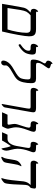

<svg xmlns="http://www.w3.org/2000/svg" viewBox="1106 -1966 875 3126"><g transform="rotate(90 1543.0 -403.5)"><path d="M571.8 -438Q571.8 -390.1 548.3 -260.7Q524.9 -131.3 493.2 0H43L87.9 -264.2Q102.1 -341.3 106.9 -358.2Q111.8 -375 120.1 -390.9Q128.4 -406.7 148.9 -429.2Q169.4 -451.7 185.1 -464.8Q153.3 -464.8 138.7 -477.3Q124 -489.7 124 -517.1Q124 -531.2 131.8 -548.1Q139.6 -564.9 150.4 -575.9Q161.1 -586.9 168 -586.9Q172.9 -586.9 172.9 -582L169.9 -565.9Q169.9 -553.2 188 -553.2H453.1Q499.5 -553.2 524.7 -543Q549.8 -532.7 560.8 -509Q571.8 -485.4 571.8 -438ZM460 -88.9Q482.9 -160.6 498.5 -246.1Q514.2 -331.5 514.2 -397Q514.2 -421.9 507.6 -436.5Q501 -451.2 487.8 -458Q474.6 -464.8 445.8 -464.8H230Q185.1 -424.8 169.9 -394.8Q154.8 -364.7 142.3 -294.9Q129.9 -225.1 110.8 -88.9Z M748 -464.8Q721.7 -464.8 707.8 -475.1Q693.8 -485.4 693.8 -511.2Q693.8 -527.3 701.9 -545.9Q710 -564.5 720.7 -575.7Q731.4 -586.9 739.3 -586.9Q745.1 -586.9 745.1 -579.1Q743.2 -573.2 743.2 -565.9Q743.2 -553.2 758.8 -553.2H794.9Q839.4 -553.2 854.2 -539.8Q869.1 -526.4 869.1 -491.2Q869.1 -471.7 861.8 -437.5Q854.5 -403.3 840.8 -378.4Q827.1 -353.5 801 -328.6Q774.9 -303.7 747.8 -286.4Q720.7 -269 713.9 -269Q709 -269 703.6 -278.1Q698.2 -287.1 698.2 -293Q699.7 -297.9 715.8 -309.1Q761.7 -339.8 783.9 -369.1Q806.2 -398.4 806.2 -431.2Q806.2 -451.2 797.9 -458Q789.6 -464.8 770 -464.8Z M1000 -464.8Q971.2 -464.8 960.7 -472.9Q950.2 -481 950.2 -505.9Q950.2 -580.1 989.3 -646Q1005.4 -672.9 1008.8 -680.7Q1012.2 -688.5 1012.2 -694.8Q1012.2 -703.1 1006.1 -708.3Q1000 -713.4 986.3 -720.2Q978.5 -724.1 973.4 -732.2Q968.3 -740.2 968.3 -750Q968.3 -766.1 976.1 -781.7Q983.9 -797.4 996.6 -809.1Q1009.3 -820.8 1016.1 -820.8Q1021 -820.8 1021 -815.9L1020 -807.1Q1020 -796.9 1053.2 -789.1Q1093.3 -778.8 1093.3 -759.8Q1093.3 -749 1068.4 -714.8Q1026.9 -657.2 1015.1 -631.6Q1003.4 -606 1003.4 -579.1Q1003.4 -564.9 1012 -559.1Q1020.5 -553.2 1043.5 -553.2H1261.2Q1301.3 -553.2 1317.9 -536.4Q1334.5 -519.5 1334.5 -475.1Q1334.5 -408.2 1320.1 -345.5Q1305.7 -282.7 1274.9 -247.3Q1244.1 -211.9 1152.8 -163.1Q1045.4 -105 1045.4 -63L1046.4 -39.1Q1046.4 -23.4 1039.6 -11.5Q1032.7 0.5 1021.5 7.3Q1010.3 14.2 999 14.2Q981 14.2 973.6 3.4Q966.3 -7.3 966.3 -21Q966.3 -46.9 982.4 -76.9Q998.5 -106.9 1026.9 -133.5Q1055.2 -160.2 1127.9 -201.2Q1187.5 -234.9 1213.6 -256.6Q1239.7 -278.3 1250 -297.1Q1260.3 -315.9 1266.8 -349.4Q1273.4 -382.8 1273.4 -417Q1273.4 -438.5 1269 -448Q1264.6 -457.5 1252.7 -461.2Q1240.7 -464.8 1205.1 -464.8Z M1741.2 -553.2Q1778.3 -553.2 1793.7 -543Q1809.1 -532.7 1809.1 -508.8L1805.2 -475.6L1729 -43.9Q1726.1 -32.7 1721.2 -26.4Q1716.3 -20 1700.9 -7.1Q1685.5 5.9 1679.2 5.9Q1673.8 5.9 1673.8 1L1675.8 -14.2L1745.1 -402.8Q1749 -420.9 1749 -438Q1749 -456.1 1740.7 -460.4Q1732.4 -464.8 1713.9 -464.8H1463.9Q1433.1 -464.8 1422.1 -477.1Q1411.1 -489.3 1411.1 -511.2Q1411.1 -535.6 1425.8 -562.3Q1440.4 -588.9 1454.1 -588.9Q1459 -588.9 1459 -580.1L1457 -567.9Q1457 -553.2 1476.1 -553.2Z M2076.2 -97.2Q2076.2 -80.1 2061.5 -47.6Q2046.9 -15.1 2036.1 0H1808.1L1848.1 -88.9H1991.2Q2010.3 -88.9 2010.3 -107.9L2008.3 -125.5Q1998 -182.1 1998 -204.1Q1998 -225.6 2006.8 -253.9Q2015.6 -282.2 2029.3 -324.2Q2059.1 -411.1 2059.1 -434.1Q2059.1 -464.8 2025.4 -464.8H2009.3Q1981.4 -464.8 1967.8 -475.8Q1954.1 -486.8 1954.1 -513.2Q1954.1 -531.7 1969.2 -560.3Q1984.4 -588.9 1996.1 -588.9Q2002.4 -588.9 2002.4 -581.1L2000 -566.9Q2000 -553.2 2029.3 -553.2H2066.4Q2100.1 -553.2 2113 -543.9Q2126 -534.7 2126 -511.2Q2126 -488.8 2099.1 -420.9Q2053.2 -301.3 2053.2 -228Q2053.2 -192.4 2063 -155.8Q2076.2 -105.5 2076.2 -97.2Z M2400.4 8.8Q2396.5 8.8 2394.5 -5.9Q2380.4 -99.1 2358.4 -143.1Q2340.8 -120.6 2309.3 -70.8Q2277.8 -21 2268.6 0H2133.3L2173.3 -88.9H2246.6Q2284.7 -88.9 2314.9 -129.4Q2345.2 -169.9 2357.4 -237.8L2383.3 -384.8Q2389.6 -418 2389.6 -429.2Q2389.6 -447.3 2380.4 -456.1Q2371.1 -464.8 2345.2 -464.8H2330.6Q2289.6 -464.8 2289.6 -504.9Q2289.6 -524.4 2296.4 -542.7Q2303.2 -561 2314.5 -575Q2325.7 -588.9 2332.5 -588.9Q2337.4 -588.9 2337.4 -581.1L2336.4 -570.8Q2336.4 -553.2 2364.3 -553.2H2383.3Q2429.2 -553.2 2444.3 -543.7Q2459.5 -534.2 2459.5 -513.2Q2459.5 -498.5 2454.3 -483.2Q2449.2 -467.8 2441.4 -446.8Q2402.3 -341.8 2402.3 -250Q2402.3 -226.1 2407.2 -200.9Q2412.1 -175.8 2418 -152.3Q2423.8 -128.9 2428.7 -108.6Q2433.6 -88.4 2433.6 -74.2Q2433.6 -43.9 2422.1 -17.6Q2410.6 8.8 2400.4 8.8Z M2645.5 -464.8Q2596.7 -464.8 2596.7 -515.1Q2596.7 -530.3 2604 -547.1Q2611.3 -564 2622.1 -576.4Q2632.8 -588.9 2639.6 -588.9Q2645.5 -588.9 2645.5 -582L2642.6 -564Q2642.6 -553.2 2660.6 -553.2H3018.6Q3050.3 -553.2 3050.3 -529.8Q3050.3 -513.7 3047.4 -504.9L3042.5 -477.1Q3040 -462.4 3027.3 -455.1Q3006.8 -442.4 2998.3 -418.2Q2989.7 -394 2988.8 -344.2Q2983.9 -161.6 2969.7 -77.1Q2965.3 -51.3 2957.3 -38.3Q2949.2 -25.4 2923.1 -6.6Q2897 12.2 2887.7 12.2Q2880.4 12.2 2880.4 4.9L2882.3 -2.9Q2893.1 -29.8 2903.6 -89.6Q2914.1 -149.4 2922.4 -240.7Q2930.2 -333 2933.6 -350.1Q2939.5 -384.3 2951.2 -409.7Q2962.9 -435.1 2992.7 -464.8ZM2687.5 -309.1Q2687.5 -304.2 2677.2 -291Q2662.1 -263.7 2652.3 -198.2L2631.3 -76.2Q2625.5 -40 2613.8 -26.9Q2602.1 -13.7 2577.6 -0.7Q2553.2 12.2 2542.5 12.2Q2533.7 12.2 2533.7 1Q2534.2 -2.4 2538.6 -8.8Q2559.1 -39.1 2566.4 -86.9L2570.3 -112.8Q2586.4 -229.5 2604.5 -257.8Q2619.6 -279.8 2644.5 -297.4Q2669.4 -314.9 2679.7 -314.9Q2687.5 -314.9 2687.5 -309.1Z"/></g></svg>

Font: Liberation Serif
Style: Italic
Weight: 400
Italic angle: -16.333°
Designer: Steve Matteson
Foundry: Ascender Corporation
Version: Version 2.1.5